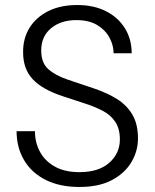

<svg xmlns="http://www.w3.org/2000/svg" viewBox="-20 -732 616 764"><path d="M296 12Q218 12 162 -16Q106 -44 76 -94.5Q46 -145 46 -210H119Q119 -166 138.5 -129Q158 -92 197.5 -69.5Q237 -47 296 -47Q373 -47 415 -84.5Q457 -122 457 -177Q457 -220 438.5 -247.5Q420 -275 388 -291.5Q356 -308 315.5 -321Q275 -334 230 -349Q148 -376 110 -417Q72 -458 72 -523Q71 -578 97 -620.5Q123 -663 171.5 -687.5Q220 -712 288 -712Q353 -712 401.5 -687.5Q450 -663 477 -619.5Q504 -576 504 -520H432Q432 -552 415.5 -582.5Q399 -613 366.5 -632.5Q334 -652 284 -652Q222 -652 183 -619.5Q144 -587 144 -531Q144 -482 172 -457Q200 -432 248.5 -415.5Q297 -399 360 -378Q409 -361 447 -337Q485 -313 507 -275.5Q529 -238 529 -181Q529 -131 503 -87Q477 -43 425.5 -15.5Q374 12 296 12Z"/></svg>

Font: DM Sans Light
Style: Regular
Weight: 300
Designer: Colophon Foundry, Jonny Pinhorn
Foundry: Colophon Foundry
Version: Version 4.004; ttfautohint (v1.8.4.7-5d5b)